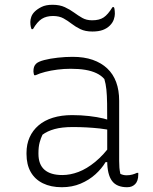

<svg xmlns="http://www.w3.org/2000/svg" viewBox="-20 -774 640 804"><path d="M479 -352Q479 -321 479 -289.5Q479 -258 479 -226.5Q479 -195 479 -163.5Q479 -132 479 -100Q479 -84 480 -72Q481 -60 484 -46Q490 -43 496.5 -41.5Q503 -40 510 -40Q523 -40 534 -43Q545 -46 553 -50H559Q559 -49 559 -47Q559 -45 559 -43Q559 -29 555.5 -19Q552 -9 546 -3Q540 3 532 6.5Q524 10 512 10Q491 10 475 3.5Q459 -3 449 -16.5Q439 -30 434 -51Q429 -72 429 -100Q429 -138 429 -181Q429 -224 429 -252Q429 -306 428.5 -340.5Q428 -375 425.5 -399Q423 -423 417 -443Q404 -458 384 -467.5Q364 -477 337.5 -481.5Q311 -486 276 -486Q248 -486 220.5 -482.5Q193 -479 169.5 -473Q146 -467 129 -459H123Q122 -463 121 -467Q120 -471 120 -475Q120 -486 122.5 -493.5Q125 -501 131 -507Q140 -516 165 -522.5Q190 -529 222 -532.5Q254 -536 284 -536Q332 -536 368 -523.5Q404 -511 429 -487.5Q454 -464 466.5 -430Q479 -396 479 -352ZM141 -130Q141 -85 166.5 -63Q192 -41 241 -41Q274 -41 308.5 -54Q343 -67 378.5 -96Q414 -125 448 -172V-95H422Q406 -68 379.5 -44Q353 -20 317.5 -5Q282 10 239 10Q193 10 159.5 -6.5Q126 -23 108.5 -54Q91 -85 91 -129V-134Q91 -170 104 -199Q117 -228 141.5 -249Q166 -270 201.5 -281Q237 -292 282 -292Q319 -292 353.5 -288Q388 -284 412.5 -278Q437 -272 445 -267Q451 -264 453 -258Q455 -252 455 -244.5Q455 -237 454 -226Q426 -233 398 -236Q370 -239 342 -240.5Q314 -242 285 -242Q239 -242 208.5 -233.5Q178 -225 158 -210Q151 -196 146 -177.5Q141 -159 141 -133ZM366 -689Q396 -689 414 -701Q432 -713 451 -744H457Q459 -740 459.5 -736Q460 -732 460.5 -727.5Q461 -723 461 -716Q461 -706 456.5 -692.5Q452 -679 440 -667Q428 -655 410.5 -648.5Q393 -642 367 -642Q337 -642 316.5 -652Q296 -662 280 -674.5Q264 -687 246 -697Q228 -707 202 -707Q174 -707 155 -695Q136 -683 118 -652H112Q110 -657 109 -661.5Q108 -666 107.5 -671Q107 -676 107 -682Q107 -692 111 -703.5Q115 -715 125 -725Q136 -736 154 -745Q172 -754 200 -754Q230 -754 251.5 -744Q273 -734 290 -721.5Q307 -709 324.5 -699Q342 -689 366 -689Z"/></svg>

Font: Recursive Monospace Casual Light
Style: Regular
Weight: 300
Version: Version 1.047